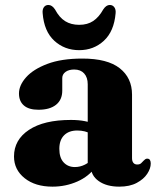

<svg xmlns="http://www.w3.org/2000/svg" viewBox="-20 -720 620 754"><path d="M337 -66V-76.5L324.5 -78V-389Q324.5 -416 310.5 -431.5Q296.5 -447 271.5 -447Q250 -447 237.2 -437.5Q224.5 -428 224.5 -413.5V-364Q224.5 -328 200 -308.5Q175.5 -289 131 -289Q93 -289 73.8 -305.8Q54.5 -322.5 54.5 -353Q54.5 -385 82.5 -416.5Q110.5 -448 165.8 -469Q221 -490 303.5 -490Q402 -490 450.2 -452Q498.5 -414 498.5 -348.5V-99Q498.5 -87 503.8 -80.5Q509 -74 519 -74Q529 -74 534.2 -79Q539.5 -84 544 -89Q547 -92 550.2 -94.5Q553.5 -97 558 -97Q565.5 -97 568.8 -91.8Q572 -86.5 572 -78Q572 -58.5 558.2 -37.5Q544.5 -16.5 517 -1.8Q489.5 13 448.5 13Q398.5 13 367.8 -8.8Q337 -30.5 337 -66ZM35 -105.5Q35 -171 93.8 -210Q152.5 -249 258.5 -249Q289.5 -249 313.5 -244.2Q337.5 -239.5 354 -231L340 -193.5Q326.5 -200.5 313 -204Q299.5 -207.5 283.5 -207.5Q250.5 -207.5 231.8 -188.8Q213 -170 213 -135.5Q213 -100.5 230 -82.2Q247 -64 274 -64Q294.5 -64 313.5 -73.5Q332.5 -83 344 -98.5L355.5 -64.5Q329.5 -27.5 283.8 -7.2Q238 13 186 13Q118.5 13 76.8 -20.2Q35 -53.5 35 -105.5ZM291 -622.5Q323.5 -622.5 346 -637.5Q368.5 -652.5 385.5 -683Q397 -700.5 411 -700.5Q422.5 -700.5 429 -691.5Q435.5 -682.5 434 -668Q428 -597 388 -560Q348 -523 291 -523Q233.5 -523 193.2 -560Q153 -597 147.5 -668Q146 -682.5 152.2 -691.5Q158.5 -700.5 170 -700.5Q184.5 -700.5 196 -683Q213 -651 236 -636.8Q259 -622.5 291 -622.5Z"/></svg>

Font: Fraunces
Style: Bold
Weight: 700
Version: Version 1.000;[b76b70a41]